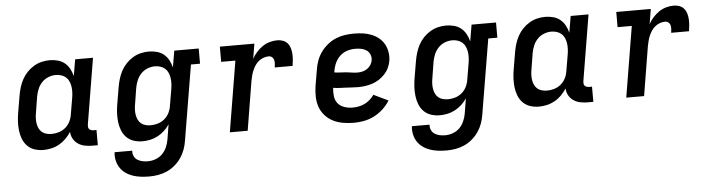

<svg xmlns="http://www.w3.org/2000/svg" viewBox="-46 -731 4293 1158"><g transform="rotate(-5 2100.0 -152.5)"><path d="M195 8Q167 8 141.5 -0.5Q116 -9 98 -27.5Q80 -46 70.5 -70.5Q61 -95 58 -122Q55 -149 56.5 -176.5Q58 -204 63 -232L80 -332Q84 -356 91.5 -380.5Q99 -405 111 -427.5Q123 -450 141.5 -469.5Q160 -489 182.5 -502.5Q205 -516 229.5 -522Q254 -528 279 -528Q304 -528 328 -521.5Q352 -515 370 -500Q388 -485 399 -464.5Q410 -444 416 -420L433 -520H541L475 -122Q474 -114 474.5 -107Q475 -100 479.5 -94.5Q484 -89 491.5 -86.5Q499 -84 506 -84H524V8H490Q467 8 445 3.5Q423 -1 405 -13Q387 -25 376 -44.5Q365 -64 364 -87Q350 -65 331.5 -46.5Q313 -28 290.5 -15.5Q268 -3 243.5 2.5Q219 8 195 8ZM253 -84Q274 -84 296 -90.5Q318 -97 336 -112Q354 -127 364.5 -148Q375 -169 378 -191L395 -291Q398 -308 398.5 -325.5Q399 -343 396.5 -359Q394 -375 387.5 -390Q381 -405 369 -415.5Q357 -426 341 -431Q325 -436 308 -436Q285 -436 262.5 -427Q240 -418 223.5 -400.5Q207 -383 198 -361Q189 -339 185 -317L169 -217Q166 -201 165.5 -185Q165 -169 167.5 -154Q170 -139 176.5 -125Q183 -111 194.5 -101.5Q206 -92 221.5 -88Q237 -84 253 -84Z M818 223Q792 223 766.5 220Q741 217 717.5 209Q694 201 674.5 187Q655 173 642 153.5Q629 134 623.5 109.5Q618 85 621 59H728Q726 76 733 91.5Q740 107 753.5 115.5Q767 124 783.5 127.5Q800 131 817 131Q840 131 863.5 122.5Q887 114 904 97Q921 80 931 57.5Q941 35 945 12L960 -80Q946 -59 927.5 -42Q909 -25 887 -13.5Q865 -2 841.5 3Q818 8 795 8Q767 8 741.5 -0.5Q716 -9 698 -27.5Q680 -46 670.5 -70.5Q661 -95 658 -122Q655 -149 656.5 -176.5Q658 -204 663 -232L680 -332Q684 -356 691.5 -380.5Q699 -405 711 -427.5Q723 -450 741.5 -469.5Q760 -489 782.5 -502.5Q805 -516 829.5 -522Q854 -528 879 -528Q904 -528 928 -521.5Q952 -515 970 -500Q988 -485 999 -464.5Q1010 -444 1016 -420L1033 -520H1181V-428H1126L1050 27Q1046 54 1036.5 80Q1027 106 1011 129.5Q995 153 972.5 172Q950 191 924 202.5Q898 214 871 218.5Q844 223 818 223ZM853 -84Q874 -84 896 -90.5Q918 -97 936 -112Q954 -127 964.5 -148Q975 -169 978 -191L995 -291Q998 -308 998.5 -325.5Q999 -343 996.5 -359Q994 -375 987.5 -390Q981 -405 969 -415.5Q957 -426 941 -431Q925 -436 908 -436Q885 -436 862.5 -427Q840 -418 823.5 -400.5Q807 -383 798 -361Q789 -339 785 -317L769 -217Q766 -201 765.5 -185Q765 -169 767.5 -154Q770 -139 776.5 -125Q783 -111 794.5 -101.5Q806 -92 821.5 -88Q837 -84 853 -84Z M1324 0 1395 -428H1309V-520H1518L1503 -429Q1514 -450 1531 -469Q1548 -488 1568 -501.5Q1588 -515 1611 -521.5Q1634 -528 1657 -528Q1675 -528 1691.5 -522Q1708 -516 1719 -503Q1730 -490 1735 -473Q1740 -456 1741 -438.5Q1742 -421 1740.5 -403Q1739 -385 1736 -366H1628Q1630 -378 1630.5 -389.5Q1631 -401 1628.5 -411.5Q1626 -422 1617.5 -429Q1609 -436 1597 -436Q1582 -436 1566 -430.5Q1550 -425 1536.5 -414Q1523 -403 1514 -389Q1505 -375 1498.5 -360Q1492 -345 1488 -329Q1484 -313 1481 -298L1432 0Z M2075 8Q2042 8 2010 2.5Q1978 -3 1950.5 -16.5Q1923 -30 1902 -53Q1881 -76 1870.5 -105Q1860 -134 1859 -166.5Q1858 -199 1863 -232L1880 -332Q1884 -359 1894 -386Q1904 -413 1921 -436.5Q1938 -460 1961.5 -479Q1985 -498 2011.5 -509Q2038 -520 2065.5 -524Q2093 -528 2120 -528Q2148 -528 2174.5 -524.5Q2201 -521 2225.5 -511.5Q2250 -502 2270 -486Q2290 -470 2302.5 -448Q2315 -426 2319.5 -399.5Q2324 -373 2320 -346Q2316 -324 2306.5 -303.5Q2297 -283 2281 -266Q2265 -249 2245.5 -236.5Q2226 -224 2204.5 -217Q2183 -210 2161 -207Q2139 -204 2118 -204Q2099 -204 2080.5 -205.5Q2062 -207 2043 -207.5Q2024 -208 2005 -209Q1986 -210 1968 -213Q1965 -187 1968 -162Q1971 -137 1986 -118.5Q2001 -100 2025.5 -92Q2050 -84 2075 -84Q2093 -84 2111.5 -87.5Q2130 -91 2147 -99Q2164 -107 2179.5 -120.5Q2195 -134 2206 -150L2294 -108Q2277 -80 2252 -57Q2227 -34 2197.5 -19Q2168 -4 2136.5 2Q2105 8 2075 8ZM2123 -292Q2138 -292 2153 -295.5Q2168 -299 2181 -308Q2194 -317 2203 -330.5Q2212 -344 2214 -359Q2217 -377 2210 -393.5Q2203 -410 2189 -419.5Q2175 -429 2157.5 -432.5Q2140 -436 2121 -436Q2105 -436 2089 -433Q2073 -430 2058 -423Q2043 -416 2030 -404.5Q2017 -393 2008 -378.5Q1999 -364 1993.5 -348.5Q1988 -333 1985 -317L1983 -305Q2001 -302 2019 -301.5Q2037 -301 2054 -299.5Q2071 -298 2088 -295Q2105 -292 2123 -292Z M2618 223Q2592 223 2566.5 220Q2541 217 2517.5 209Q2494 201 2474.5 187Q2455 173 2442 153.5Q2429 134 2423.5 109.5Q2418 85 2421 59H2528Q2526 76 2533 91.5Q2540 107 2553.5 115.5Q2567 124 2583.5 127.5Q2600 131 2617 131Q2640 131 2663.5 122.5Q2687 114 2704 97Q2721 80 2731 57.5Q2741 35 2745 12L2760 -80Q2746 -59 2727.5 -42Q2709 -25 2687 -13.5Q2665 -2 2641.5 3Q2618 8 2595 8Q2567 8 2541.5 -0.5Q2516 -9 2498 -27.5Q2480 -46 2470.5 -70.5Q2461 -95 2458 -122Q2455 -149 2456.5 -176.5Q2458 -204 2463 -232L2480 -332Q2484 -356 2491.5 -380.5Q2499 -405 2511 -427.5Q2523 -450 2541.5 -469.5Q2560 -489 2582.5 -502.5Q2605 -516 2629.5 -522Q2654 -528 2679 -528Q2704 -528 2728 -521.5Q2752 -515 2770 -500Q2788 -485 2799 -464.5Q2810 -444 2816 -420L2833 -520H2981V-428H2926L2850 27Q2846 54 2836.5 80Q2827 106 2811 129.5Q2795 153 2772.5 172Q2750 191 2724 202.5Q2698 214 2671 218.5Q2644 223 2618 223ZM2653 -84Q2674 -84 2696 -90.5Q2718 -97 2736 -112Q2754 -127 2764.5 -148Q2775 -169 2778 -191L2795 -291Q2798 -308 2798.5 -325.5Q2799 -343 2796.5 -359Q2794 -375 2787.5 -390Q2781 -405 2769 -415.5Q2757 -426 2741 -431Q2725 -436 2708 -436Q2685 -436 2662.5 -427Q2640 -418 2623.5 -400.5Q2607 -383 2598 -361Q2589 -339 2585 -317L2569 -217Q2566 -201 2565.5 -185Q2565 -169 2567.5 -154Q2570 -139 2576.5 -125Q2583 -111 2594.5 -101.5Q2606 -92 2621.5 -88Q2637 -84 2653 -84Z M3195 8Q3167 8 3141.5 -0.5Q3116 -9 3098 -27.5Q3080 -46 3070.5 -70.5Q3061 -95 3058 -122Q3055 -149 3056.5 -176.5Q3058 -204 3063 -232L3080 -332Q3084 -356 3091.5 -380.5Q3099 -405 3111 -427.5Q3123 -450 3141.5 -469.5Q3160 -489 3182.5 -502.5Q3205 -516 3229.5 -522Q3254 -528 3279 -528Q3304 -528 3328 -521.5Q3352 -515 3370 -500Q3388 -485 3399 -464.5Q3410 -444 3416 -420L3433 -520H3541L3475 -122Q3474 -114 3474.5 -107Q3475 -100 3479.5 -94.5Q3484 -89 3491.5 -86.5Q3499 -84 3506 -84H3524V8H3490Q3467 8 3445 3.5Q3423 -1 3405 -13Q3387 -25 3376 -44.5Q3365 -64 3364 -87Q3350 -65 3331.5 -46.5Q3313 -28 3290.5 -15.5Q3268 -3 3243.5 2.5Q3219 8 3195 8ZM3253 -84Q3274 -84 3296 -90.5Q3318 -97 3336 -112Q3354 -127 3364.5 -148Q3375 -169 3378 -191L3395 -291Q3398 -308 3398.5 -325.5Q3399 -343 3396.5 -359Q3394 -375 3387.5 -390Q3381 -405 3369 -415.5Q3357 -426 3341 -431Q3325 -436 3308 -436Q3285 -436 3262.5 -427Q3240 -418 3223.5 -400.5Q3207 -383 3198 -361Q3189 -339 3185 -317L3169 -217Q3166 -201 3165.5 -185Q3165 -169 3167.5 -154Q3170 -139 3176.5 -125Q3183 -111 3194.5 -101.5Q3206 -92 3221.5 -88Q3237 -84 3253 -84Z M3724 0 3795 -428H3709V-520H3918L3903 -429Q3914 -450 3931 -469Q3948 -488 3968 -501.5Q3988 -515 4011 -521.5Q4034 -528 4057 -528Q4075 -528 4091.5 -522Q4108 -516 4119 -503Q4130 -490 4135 -473Q4140 -456 4141 -438.5Q4142 -421 4140.5 -403Q4139 -385 4136 -366H4028Q4030 -378 4030.5 -389.5Q4031 -401 4028.5 -411.5Q4026 -422 4017.5 -429Q4009 -436 3997 -436Q3982 -436 3966 -430.5Q3950 -425 3936.5 -414Q3923 -403 3914 -389Q3905 -375 3898.5 -360Q3892 -345 3888 -329Q3884 -313 3881 -298L3832 0Z"/></g></svg>

Font: Iosevka Etoile Semibold
Style: Italic
Weight: 600
Italic angle: -9°
Designer: Belleve Invis
Foundry: Belleve Invis
Version: Version 22.1.2; ttfautohint (v1.8.4)